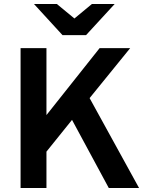

<svg xmlns="http://www.w3.org/2000/svg" viewBox="-20 -941 748 961"><path d="M83 0V-700H212.5V-365L478.5 -700H631.5L428.5 -450L676 0H524.5L340.5 -341L212.5 -182V0ZM293 -765 150 -921H264.5L352.5 -848.5L440 -921H554L410.5 -765Z"/></svg>

Font: Overpass
Style: Bold
Weight: 700
Designer: Delve Withrington, Dave Bailey, Thomas Jockin
Foundry: Delve Fonts LLC
Version: Version 4.000; ttfautohint (v1.8.3)